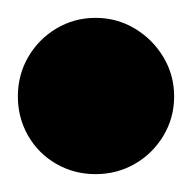

<svg xmlns="http://www.w3.org/2000/svg" viewBox="-57 -268 215 215"><path d="M-37 -160Q-37 -136 -25.5 -116Q-14 -96 6 -84.5Q26 -73 50 -73Q74 -73 94 -84.5Q114 -96 126 -116Q138 -136 138 -160Q138 -184 126 -204Q114 -224 94 -236Q74 -248 50 -248Q26 -248 6 -236Q-14 -224 -25.5 -204Q-37 -184 -37 -160Z"/></svg>

Font: Linefont
Style: Bold
Weight: 700
Monospace: yes
Version: Version 3.002;gftools[0.9.33]